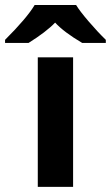

<svg xmlns="http://www.w3.org/2000/svg" viewBox="-75 -731 434 751"><path d="M210.9 0H72.8V-506.8H210.9ZM246.6 -563Q175.3 -605 140.6 -642.6Q105.5 -606 36.6 -563H-55.2V-575.2Q30.3 -660.6 60.5 -711.4H222.7Q236.8 -688 271.5 -647.5Q306.2 -606.9 338.9 -575.2V-563Z"/></svg>

Font: Bpm'online Open Sans
Style: Bold
Weight: 700
Foundry: Ascender Corporation
Version: Version 1.10